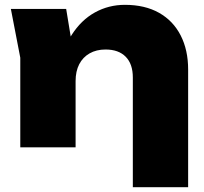

<svg xmlns="http://www.w3.org/2000/svg" viewBox="-20 -610 844 795"><path d="M25 -573H254L293 -336V0H64V-371ZM497 -590Q580 -590 638.5 -557Q697 -524 728 -463.5Q759 -403 759 -322V165H530V-289Q530 -345 500.5 -375Q471 -405 417 -405Q379 -405 351 -389Q323 -373 308 -344Q293 -315 293 -274L224 -310Q237 -403 276.5 -465Q316 -527 373 -558.5Q430 -590 497 -590Z"/></svg>

Font: Unbounded ExtraBold
Style: Regular
Weight: 800
Designer: Luke Prowse, Jean-Baptiste Morizot, Fátima Lázaro, Florian Runge
Foundry: NaN
Version: Version 1.701;gftools[0.9.28.dev5+ged2979d]